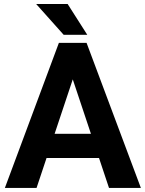

<svg xmlns="http://www.w3.org/2000/svg" viewBox="-20 -921 713 941"><path d="M354 -584 159.2 0H3.9L268.6 -710.9H367.2ZM514.2 0 319.3 -584 304.2 -710.9H404.3L670.4 0ZM507.8 -265.1V-146.5H128.9V-265.1ZM311.5 -901.4 407.7 -750.5H292L157.2 -901.4Z"/></svg>

Font: RobotoDEMO
Style: Regular
Weight: 400
Designer: Christian Robertson
Foundry: Google
Version: Version 2.136